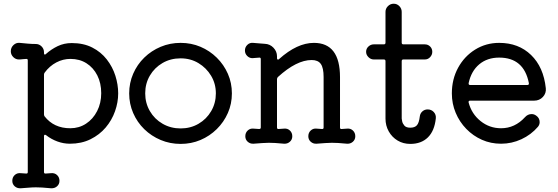

<svg xmlns="http://www.w3.org/2000/svg" viewBox="-20 -748 2996 1030"><path d="M365 -517Q428 -517 475 -493Q522 -469 553 -429Q584 -389 599 -341.5Q614 -294 614 -247Q614 -199 597 -151Q580 -103 547 -64Q514 -25 465.5 -1Q417 23 355 23Q321 23 288 11Q255 -1 227 -23Q225 -25 221 -25Q216 -25 216 -18V175Q216 184 225 183L254 181Q273 179 286 191Q299 203 299 222Q299 240 286 251.5Q273 263 254 262Q223 259 205.5 258Q188 257 173 257Q154 257 137.5 258.5Q121 260 91 262Q72 263 59 251.5Q46 240 46 222Q46 203 59 191Q72 179 91 181L120 183H122Q129 183 129 175V-424Q129 -432 122 -432Q111 -432 101.5 -430.5Q92 -429 81 -429Q64 -429 51 -442Q38 -455 38 -473Q38 -493 52.5 -506.5Q67 -520 86 -518Q106 -516 128.5 -514Q151 -512 172 -512Q190 -512 203 -499Q216 -486 216 -468V-463Q216 -457 219 -455.5Q222 -454 226 -458Q255 -484 289.5 -500.5Q324 -517 365 -517ZM357 -60Q404 -60 441.5 -84.5Q479 -109 501 -152Q523 -195 523 -248Q523 -302 502 -343.5Q481 -385 444 -408.5Q407 -432 358 -432Q318 -432 282 -413Q246 -394 220 -359Q216 -354 216 -348V-134Q216 -129 219 -124Q269 -60 357 -60Z M949 24Q892 24 842 3Q792 -18 754 -55Q716 -92 694.5 -141.5Q673 -191 673 -247Q673 -303 694.5 -352.5Q716 -402 754 -439Q792 -476 842 -497Q892 -518 949 -518Q1006 -518 1055.5 -497Q1105 -476 1143 -438.5Q1181 -401 1202.5 -352Q1224 -303 1224 -247Q1224 -191 1202.5 -142Q1181 -93 1143 -55.5Q1105 -18 1055.5 3Q1006 24 949 24ZM949 -59Q1002 -59 1045 -84Q1088 -109 1113 -152Q1138 -195 1138 -247Q1138 -299 1112.5 -341.5Q1087 -384 1044.5 -409.5Q1002 -435 949 -435Q895 -435 852 -410Q809 -385 784 -342.5Q759 -300 759 -247Q759 -195 784 -152Q809 -109 852.5 -84Q896 -59 949 -59Z M1842 -58Q1860 -60 1873 -48Q1886 -36 1886 -17Q1886 1 1873 12.5Q1860 24 1842 23Q1811 20 1793.5 19Q1776 18 1760 18Q1742 18 1725 19.5Q1708 21 1678 23Q1660 24 1647 12.5Q1634 1 1634 -17Q1634 -36 1647 -48Q1660 -60 1678 -58L1707 -56H1709Q1716 -56 1716 -64V-335Q1716 -384 1701 -405Q1686 -426 1652 -426Q1571 -426 1471 -335Q1466 -330 1466 -323V-64Q1466 -55 1475 -56L1504 -58Q1522 -60 1535 -48Q1548 -36 1548 -17Q1548 1 1535 12.5Q1522 24 1504 23Q1473 20 1455.5 19Q1438 18 1422 18Q1404 18 1387 19.5Q1370 21 1340 23Q1322 24 1309 12.5Q1296 1 1296 -17Q1296 -36 1309 -48Q1322 -60 1340 -58L1370 -56Q1379 -56 1379 -64V-431Q1379 -439 1372 -439Q1362 -439 1353 -437.5Q1344 -436 1334 -436Q1318 -436 1306 -448Q1294 -460 1294 -477Q1294 -495 1307 -507.5Q1320 -520 1338 -518Q1352 -517 1368 -515.5Q1384 -514 1400 -513Q1428 -512 1447 -492Q1466 -472 1466 -446V-436Q1466 -430 1469.5 -428.5Q1473 -427 1477 -431Q1574 -518 1664 -518Q1804 -518 1804 -334V-64Q1804 -55 1813 -56Z M2274 -161Q2294 -161 2307 -147Q2320 -133 2318 -113Q2311 -46 2275.5 -11Q2240 24 2181 24Q2143 24 2113 6Q2083 -12 2065.5 -43Q2048 -74 2048 -112V-420Q2048 -429 2039 -429H1985Q1969 -429 1956.5 -441.5Q1944 -454 1944 -470Q1944 -487 1956.5 -498.5Q1969 -510 1985 -510H2039Q2048 -510 2048 -519V-684Q2048 -702 2061 -715Q2074 -728 2092 -728Q2110 -728 2122.5 -715Q2135 -702 2135 -684V-519Q2135 -510 2144 -510H2259Q2276 -510 2287.5 -498.5Q2299 -487 2299 -470Q2299 -454 2287.5 -441.5Q2276 -429 2259 -429H2144Q2135 -429 2135 -420V-112Q2135 -109 2137.5 -97Q2140 -85 2149.5 -74Q2159 -63 2181 -63Q2205 -63 2216.5 -76Q2228 -89 2232 -123Q2234 -140 2246 -150.5Q2258 -161 2274 -161Z M2845 -208H2502Q2492 -208 2494 -198Q2510 -137 2558 -98.5Q2606 -60 2668 -60Q2742 -60 2796 -119Q2811 -136 2832 -136Q2845 -136 2856 -128Q2875 -115 2875 -93Q2875 -79 2866 -68Q2829 -25 2777 -1Q2725 23 2668 23Q2613 23 2565.5 2Q2518 -19 2481.5 -56.5Q2445 -94 2424.5 -143Q2404 -192 2404 -247Q2404 -323 2437.5 -384.5Q2471 -446 2529 -482Q2587 -518 2658 -518Q2762 -518 2829 -453Q2896 -388 2908 -275Q2911 -248 2892.5 -228Q2874 -208 2845 -208ZM2658 -439Q2594 -439 2551 -403Q2508 -367 2494 -302V-300Q2494 -292 2502 -292H2809Q2819 -292 2817 -303Q2790 -439 2658 -439Z"/></svg>

Font: Kiwi Maru Medium
Style: Regular
Weight: 500
Designer: Hiroki-Chan
Version: Version 1.100